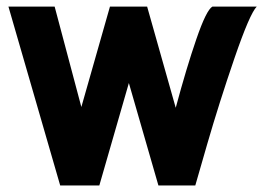

<svg xmlns="http://www.w3.org/2000/svg" viewBox="-20 -570 822 590"><path d="M285.2 0H165L5.9 -549.8H147.9L230 -241.2L317.9 -549.8H432.1L520 -238.8Q552.7 -360.8 583.5 -450.2Q614.3 -539.6 632.8 -549.8H769Q747.6 -528.3 700.4 -390.9Q653.3 -253.4 616.7 -127L580.1 0H466.8L376 -314.9Z"/></svg>

Font: Junction Bold
Style: Bold
Weight: 700
Designer: Caroline Hadilaksono
Foundry: Caroline Hadilaksono
Version: Version 001.001